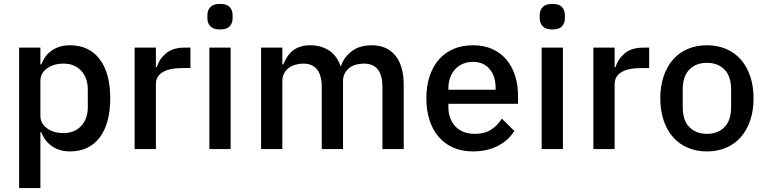

<svg xmlns="http://www.w3.org/2000/svg" viewBox="-20 -764 3925 984"><path d="M78 -520H187V-434H192Q209 -481 247.5 -506.5Q286 -532 338 -532Q437 -532 491 -460.5Q545 -389 545 -260Q545 -131 491 -59.5Q437 12 338 12Q286 12 247.5 -14Q209 -40 192 -86H187V200H78ZM305 -82Q362 -82 396 -118.5Q430 -155 430 -215V-305Q430 -365 396 -401.5Q362 -438 305 -438Q255 -438 221 -413.5Q187 -389 187 -349V-171Q187 -131 221 -106.5Q255 -82 305 -82Z M670 0V-520H779V-420H784Q795 -460 830 -490Q865 -520 927 -520H956V-415H913Q848 -415 813.5 -394Q779 -373 779 -332V0Z M1108 -613Q1074 -613 1058.5 -629Q1043 -645 1043 -670V-687Q1043 -712 1058.5 -728Q1074 -744 1108 -744Q1142 -744 1157 -728Q1172 -712 1172 -687V-670Q1172 -645 1157 -629Q1142 -613 1108 -613ZM1053 -520H1162V0H1053Z M1318 0V-520H1427V-434H1432Q1440 -454 1451.5 -472Q1463 -490 1479.5 -503.5Q1496 -517 1518.5 -524.5Q1541 -532 1571 -532Q1624 -532 1665 -506Q1706 -480 1725 -426H1728Q1742 -470 1782 -501Q1822 -532 1885 -532Q1963 -532 2006 -479.5Q2049 -427 2049 -330V0H1940V-317Q1940 -377 1917 -407.5Q1894 -438 1844 -438Q1823 -438 1804 -432.5Q1785 -427 1770.5 -416Q1756 -405 1747 -388Q1738 -371 1738 -349V0H1629V-317Q1629 -438 1534 -438Q1514 -438 1494.5 -432.5Q1475 -427 1460 -416Q1445 -405 1436 -388Q1427 -371 1427 -349V0Z M2404 12Q2348 12 2304 -7Q2260 -26 2229 -61.5Q2198 -97 2181.5 -147.5Q2165 -198 2165 -260Q2165 -322 2181.5 -372.5Q2198 -423 2229 -458.5Q2260 -494 2304 -513Q2348 -532 2404 -532Q2461 -532 2504.5 -512Q2548 -492 2577 -456.5Q2606 -421 2620.5 -374Q2635 -327 2635 -273V-232H2278V-215Q2278 -155 2313.5 -116.5Q2349 -78 2415 -78Q2463 -78 2496 -99Q2529 -120 2552 -156L2616 -93Q2587 -45 2532 -16.5Q2477 12 2404 12ZM2404 -447Q2376 -447 2352.5 -437Q2329 -427 2312.5 -409Q2296 -391 2287 -366Q2278 -341 2278 -311V-304H2520V-314Q2520 -374 2489 -410.5Q2458 -447 2404 -447Z M2811 -613Q2777 -613 2761.5 -629Q2746 -645 2746 -670V-687Q2746 -712 2761.5 -728Q2777 -744 2811 -744Q2845 -744 2860 -728Q2875 -712 2875 -687V-670Q2875 -645 2860 -629Q2845 -613 2811 -613ZM2756 -520H2865V0H2756Z M3021 0V-520H3130V-420H3135Q3146 -460 3181 -490Q3216 -520 3278 -520H3307V-415H3264Q3199 -415 3164.5 -394Q3130 -373 3130 -332V0Z M3603 12Q3549 12 3504.5 -7Q3460 -26 3429 -61.5Q3398 -97 3381 -147.5Q3364 -198 3364 -260Q3364 -322 3381 -372.5Q3398 -423 3429 -458.5Q3460 -494 3504.5 -513Q3549 -532 3603 -532Q3657 -532 3701.5 -513Q3746 -494 3777 -458.5Q3808 -423 3825 -372.5Q3842 -322 3842 -260Q3842 -198 3825 -147.5Q3808 -97 3777 -61.5Q3746 -26 3701.5 -7Q3657 12 3603 12ZM3603 -78Q3659 -78 3693 -112.5Q3727 -147 3727 -216V-304Q3727 -373 3693 -407.5Q3659 -442 3603 -442Q3547 -442 3513 -407.5Q3479 -373 3479 -304V-216Q3479 -147 3513 -112.5Q3547 -78 3603 -78Z"/></svg>

Font: IBM Plex Thai Medium
Style: Regular
Weight: 500
Designer: Mike Abbink, Paul van der Laan, Pieter van Rosmalen, Ben Mitchell, Mark Frömberg
Foundry: Bold Monday
Version: Version 1.0